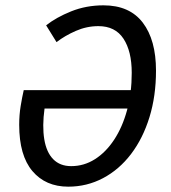

<svg xmlns="http://www.w3.org/2000/svg" viewBox="-20 -688 640 720"><path d="M236 12Q151 12 101.5 -46.5Q52 -105 52 -220Q52 -257 57.5 -290.5Q63 -324 69 -350H492L478 -281H147Q138 -215 146 -166Q154 -117 179.5 -91Q205 -65 247 -65Q295 -65 336 -91Q377 -117 408 -164Q439 -211 456.5 -275Q474 -339 474 -415Q474 -496 443 -543Q412 -590 349 -590Q305 -590 264 -572Q223 -554 192 -530L153 -593Q191 -623 247 -645.5Q303 -668 368 -668Q466 -668 515.5 -603Q565 -538 565 -423Q565 -328 540.5 -248.5Q516 -169 471.5 -110.5Q427 -52 366.5 -20Q306 12 236 12Z"/></svg>

Font: Source Code Pro ExtraLight Medium
Style: Italic
Weight: 500
Italic angle: -11°
Monospace: yes
Version: Version 1.016;hotconv 1.0.116;makeotfexe 2.5.65601